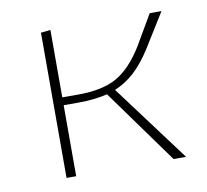

<svg xmlns="http://www.w3.org/2000/svg" viewBox="-55 -470 572 530"><g transform="rotate(-10 230.5 -205.0)"><path d="M265 -216 426 0H391L241 -208Q205 -199 159 -199H118V0H91V-407L118 -410V-221H163Q231 -221 271.5 -244Q312 -267 347 -324L396 -408H429L370 -313Q346 -275 321 -252Q296 -229 265 -216Z"/></g></svg>

Font: Ysabeau Extralight
Style: Regular
Weight: 200
Designer: Christian Thalmann (Catharsis Fonts)
Version: Version 0.003